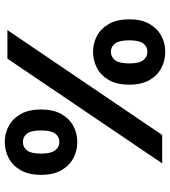

<svg xmlns="http://www.w3.org/2000/svg" viewBox="26 -728 713 805"><g transform="rotate(90 382.5 -325.5)"><path d="M106.1 0 546 -649H665L225.9 0ZM575.1 11Q539.1 11 508.1 -5.8Q477 -22.5 458 -56.3Q439 -90.2 439 -141.1Q439 -192.2 458 -225.9Q477 -259.6 508.1 -276.4Q539.1 -293.1 575.1 -293.1Q612 -293.1 643.5 -276.4Q674.9 -259.6 694 -225.9Q713.1 -192.2 713.1 -141.1Q713.1 -90.2 694 -56.3Q674.9 -22.5 643.5 -5.8Q612 11 575.1 11ZM575.1 -65Q597 -65 610.5 -82.1Q624 -99.2 624 -141.1Q624 -182.4 610.5 -200.2Q597 -217.9 575.1 -217.9Q553.4 -217.9 540.1 -200.2Q526.9 -182.4 526.9 -141.1Q526.9 -99.2 540.1 -82.1Q553.4 -65 575.1 -65ZM197 -359.1Q161.1 -359.1 130 -375.8Q99 -392.6 80 -426.4Q61 -460.2 61 -511.1Q61 -561.5 80 -595Q99 -628.5 130 -645.2Q161.1 -661.9 197 -661.9Q234.2 -661.9 265.6 -645.2Q297.1 -628.5 316.1 -595Q335 -561.5 335 -511.1Q335 -460.2 316.1 -426.4Q297.1 -392.6 265.6 -375.8Q234.2 -359.1 197 -359.1ZM197 -434Q218.7 -434 232.3 -451.5Q245.9 -469 245.9 -511.1Q245.9 -552.3 232.3 -569.6Q218.7 -587 197 -587Q175.3 -587 162.2 -569.6Q149.1 -552.3 149.1 -511.1Q149.1 -469 162.2 -451.5Q175.3 -434 197 -434Z"/></g></svg>

Font: Karla
Style: Regular
Weight: 400
Designer: Jonathan Pinhorn
Version: Version 2.004;gftools[0.9.33]